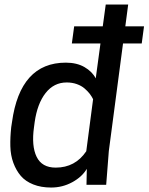

<svg xmlns="http://www.w3.org/2000/svg" viewBox="-20 -820 659 852"><path d="M298.8 -627 309.1 -703.1H436L449.2 -799.8H548.8L536.1 -703.1H619.1L608.9 -627H525.9L462.9 -149.9L451.2 0H363.8L365.2 -70.8Q344.2 -35.2 300.8 -11.5Q257.3 12.2 207 12.2Q162.1 12.2 127.7 -1.5Q93.3 -15.1 72.5 -39.3Q51.8 -63.5 39.3 -97.2Q26.9 -130.9 25.9 -170.9Q24.9 -210.9 29.8 -255.9L33.2 -277.8Q69.3 -542 272 -542Q320.8 -542 355 -522.2Q389.2 -502.4 404.8 -472.2L425.8 -627ZM362.8 -148.9 393.1 -379.9Q386.7 -392.6 377.9 -404.1Q369.1 -415.5 355.2 -427.5Q341.3 -439.5 320.8 -446.8Q300.3 -454.1 275.9 -454.1Q219.2 -454.1 182.4 -407.2Q145.5 -360.4 133.8 -277.8L130.9 -255.9Q119.1 -171.9 142.6 -124Q166 -76.2 227.1 -76.2Q314 -76.2 362.8 -148.9Z"/></svg>

Font: Cooper Hewitt
Style: Medium Italic
Weight: 708
Designer: Village Type and Design LLC
Foundry: Cooper Hewitt Smithsonian Design Museum
Version: 1.000